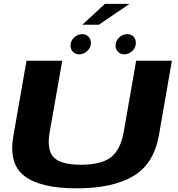

<svg xmlns="http://www.w3.org/2000/svg" viewBox="-20 -998 946 1021"><path d="M387.5 3.5Q579.5 3.5 688.8 -61.5Q798 -126.5 825 -278L894 -675H704L638 -297Q621 -201 569.5 -161.5Q518 -122 410 -122Q303 -122 265.2 -161.8Q227.5 -201.5 244.5 -297L311 -675H121L51.5 -278Q24.5 -126.5 110.5 -61.5Q196.5 3.5 387.5 3.5ZM401.5 -709Q425 -709 444.2 -727Q463.5 -745 463.5 -770Q463.5 -790 450.2 -803.2Q437 -816.5 417 -816.5Q393 -816.5 374 -798.5Q355 -780.5 355 -755.5Q355 -736 367.8 -722.5Q380.5 -709 401.5 -709ZM641 -709Q665 -709 683.8 -727Q702.5 -745 702.5 -770Q702.5 -790 690 -803.2Q677.5 -816.5 656.5 -816.5Q632.5 -816.5 613.5 -798.5Q594.5 -780.5 594.5 -755.5Q594.5 -736 607.8 -722.5Q621 -709 641 -709ZM418 -866.5H505.5L669 -977.5H538Z"/></svg>

Font: Anybody Expanded
Style: Bold Italic
Weight: 700
Width: 7
Italic angle: -10°
Version: Version 1.113;gftools[0.9.25]